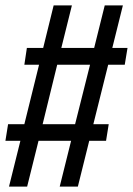

<svg xmlns="http://www.w3.org/2000/svg" viewBox="-21 -688 490 708"><path d="M439 -449.2H377.9L323.2 -230H379.9L370.1 -168.9H308.1L266.1 0H199.2L241.2 -168.9H121.1L79.1 0H12.2L54.2 -168.9H-1L8.8 -230H68.8L123 -449.2H68.8L78.1 -511.2H138.2L176.8 -668H244.1L205.1 -511.2H326.2L365.2 -668H432.1L393.1 -511.2H449.2ZM255.9 -230 311 -449.2H189.9L136.2 -230Z"/></svg>

Font: Fira Sans Compressed Book
Style: Italic
Weight: 350
Width: 3
Italic angle: -8°
Designer: Carrois Corporate & Edenspiekermann AG
Foundry: Carrois Corporate GbR & Edenspiekermann AG
Version: Version 4.203;PS 004.203;hotconv 1.0.88;makeotf.lib2.5.64775